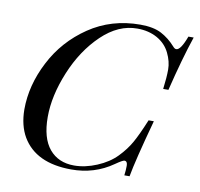

<svg xmlns="http://www.w3.org/2000/svg" viewBox="-73 -699 823 790"><g transform="rotate(10 338.0 -304.0)"><path d="M41.5 -195.8Q41.5 -296.9 92.8 -396Q143.6 -495.1 237.3 -558.6Q331.1 -622.1 451.7 -622.1Q506.8 -622.1 540 -604.5Q573.2 -586.9 599.6 -557.1Q606.9 -548.3 613.8 -548.3Q632.3 -548.3 654.3 -607.9H676.3Q645 -515.6 611.3 -377.9H589.4Q595.7 -426.8 595.7 -460Q595.7 -493.2 578.6 -528.3Q561.5 -563.5 525.4 -584Q489.3 -604 442.4 -604Q363.3 -604.5 293.9 -538.1Q224.6 -471.7 183.1 -371.1Q141.6 -270.5 141.6 -182.1Q141.6 -93.8 179.2 -48.8Q216.8 -3.9 282.7 -3.9Q328.6 -3.9 377.4 -24.4Q426.3 -44.9 457.5 -77.1Q488.8 -109.4 507.8 -143.6Q526.9 -177.7 552.7 -240.2H574.7Q527.3 -66.9 515.6 0H493.7Q496.6 -21.5 496.6 -40.5Q496.6 -59.6 483.9 -59.6Q476.6 -59.6 447.3 -39.1Q370.6 14.6 273.4 14.2Q126 13.7 69.3 -82Q42 -128.9 41.5 -195.8Z"/></g></svg>

Font: PlayfairDisplaySC-Italic
Style: Italic
Weight: 400
Italic angle: -14°
Designer: Claus Eggers Sørensen
Foundry: Claus Eggers Sørensen
Version: Version 1.004;PS 001.004;hotconv 1.0.70;makeotf.lib2.5.58329